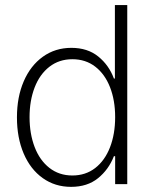

<svg xmlns="http://www.w3.org/2000/svg" viewBox="-20 -727 613 758"><path d="M46.9 -263.7Q46.9 -343.8 73.7 -406Q100.6 -468.3 149.4 -503.2Q198.2 -538.1 261.7 -538.1Q325.7 -538.1 367.9 -503.9Q410.2 -469.7 429.7 -417H433.6V-707H482.4V0H434.6V-110.4H429.7Q409.2 -57.6 366.9 -23.4Q324.7 10.7 260.7 10.7Q197.3 10.7 148.7 -23.9Q100.1 -58.6 73.5 -120.8Q46.9 -183.1 46.9 -263.7ZM434.6 -264.6Q434.6 -331.1 414.3 -382.8Q394 -434.6 356 -463.9Q317.9 -493.2 265.6 -493.2Q213.4 -493.2 175 -463.4Q136.7 -433.6 116.7 -381.6Q96.7 -329.6 96.7 -264.6Q96.7 -199.2 116.7 -146.7Q136.7 -94.2 175 -64.2Q213.4 -34.2 265.6 -34.2Q317.9 -34.2 356 -63.7Q394 -93.3 414.3 -145.5Q434.6 -197.8 434.6 -264.6Z"/></svg>

Font: Pretendard Std ExtraLight
Style: Regular
Weight: 200
Designer: Base glyphs from Inter by Rasmus Andersson; Hangeul glyphs from Noto Sans CJK(Source Han Sans) by Jang Soo-young and Kan
Foundry: Kil Hyung-jin
Version: Version 1.309